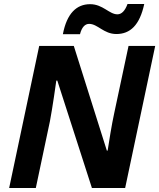

<svg xmlns="http://www.w3.org/2000/svg" viewBox="-20 -945 800 965"><path d="M160 0 231 -336C244 -404 261 -525 263 -540H268L442 0H609L760 -714H626L554 -376C542 -322 527 -228 521 -188H517L351 -714H177L26 0ZM382 -773C391 -808 407 -825 428 -825C471 -825 501 -774 565 -774C634 -774 682 -818 705 -925H621C608 -890 591 -873 570 -873C529 -873 497 -924 433 -924C365 -924 316 -878 296 -773Z"/></svg>

Font: BC Sans
Style: Bold Italic
Weight: 700
Italic angle: -12°
Designer: Monotype Design Team
Province of B.C.
Foundry: Monotype Imaging Inc.
Version: Version 2.000;GOOG;noto-source:20170915:90ef993387c0